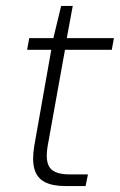

<svg xmlns="http://www.w3.org/2000/svg" viewBox="-20 -624 402 644"><path d="M199 0Q156 0 130 -13.5Q104 -27 95.5 -57Q87 -87 95 -135L152 -457H71L78 -496H159L185 -604H224L204 -496H362L355 -457H198L140 -135Q131 -82 148 -60.5Q165 -39 214 -39H275L267 0Z"/></svg>

Font: DM Sans 24pt ExtraLight
Style: Italic
Weight: 250
Italic angle: -10°
Designer: Colophon Foundry, Jonny Pinhorn
Foundry: Colophon Foundry
Version: Version 4.004;gftools[0.9.30]